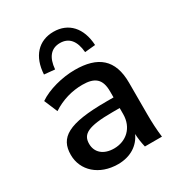

<svg xmlns="http://www.w3.org/2000/svg" viewBox="-187 -907 964 1039"><g transform="rotate(-30 295.5 -387.0)"><path d="M248 10.7C325.7 10.7 382.3 -26.9 408.2 -85C409.7 -56.6 413.6 -28.3 420.4 0H526.9C521 -47.4 518.6 -95.7 518.6 -143.1V-341.8C518.6 -487.8 441.9 -548.8 298.3 -548.8C219.7 -548.8 127 -524.4 71.3 -485.4L106.4 -402.3C164.6 -440.4 229 -458.5 293.9 -458.5C371.1 -458.5 406.2 -429.7 406.2 -352.5V-314.9H361.3C122.1 -314.9 50.3 -268.1 50.3 -160.6C50.3 -63 130.4 10.7 248 10.7ZM271.5 -73.7C206.1 -73.7 166 -108.9 166 -163.1C166 -222.7 206.5 -248.5 362.3 -248.5H406.2V-210.9C406.2 -126 347.2 -73.7 271.5 -73.7ZM208 -604C213.9 -676.8 246.1 -714.8 301.8 -714.8C357.4 -714.8 389.6 -676.8 395.5 -604L461.4 -610.4C455.6 -719.7 395.5 -785.2 301.8 -785.2C208 -785.2 147.9 -719.7 142.1 -610.4Z"/></g></svg>

Font: Winston Medium
Style: Regular
Weight: 500
Designer: Vernon Adams, Kim Jin-seong, David Berlow, Cristiano Sobral
Foundry: The Winston Project Authors
Version: Version 3.004